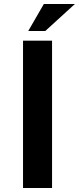

<svg xmlns="http://www.w3.org/2000/svg" viewBox="-20 -939 394 959"><path d="M95 -736H240V0H95ZM354 -919 206 -784H121L199 -919Z"/></svg>

Font: Reem Kufi Ink
Style: Bold
Weight: 700
Designer: Khaled Hosny
Version: Version 1.002